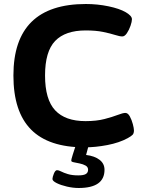

<svg xmlns="http://www.w3.org/2000/svg" viewBox="-20 -728 720 959"><path d="M402 8Q223 8 135 -81Q47 -170 47 -351Q47 -708 409 -708Q467 -708 522 -696.5Q577 -685 608 -667Q622 -659 630.5 -650Q639 -641 639 -632Q639 -620 632 -599.5Q625 -579 614 -562.5Q603 -546 591 -546Q578 -546 554.5 -553.5Q531 -561 495 -568.5Q459 -576 408 -576Q306 -576 255.5 -523.5Q205 -471 205 -351Q205 -231 255.5 -177Q306 -123 407 -123Q462 -123 502 -133.5Q542 -144 568 -154Q594 -164 606 -164Q619 -164 628.5 -146.5Q638 -129 643.5 -108Q649 -87 649 -77Q649 -62 642.5 -55Q636 -48 618 -38Q576 -15 516.5 -3.5Q457 8 402 8ZM373 211Q345 211 314.5 204Q284 197 263 186.5Q242 176 242 166Q242 157 249 139.5Q256 122 265 122Q273 122 285.5 128.5Q298 135 319 141.5Q340 148 371 148Q398 148 409 141Q420 134 420 120Q420 106 407.5 99Q395 92 378 88.5Q361 85 348.5 82.5Q336 80 336 75Q336 72 337 66.5Q338 61 343.5 44Q349 27 361 -10H425L410 46Q452 51 477 70Q502 89 502 120Q502 211 373 211Z"/></svg>

Font: Asap Semi Expanded
Style: Bold
Weight: 700
Width: 6
Designer: Pablo Cosgaya
Foundry: Omnibus-Type
Version: Version 3.001; ttfautohint (v1.8.4.7-5d5b)